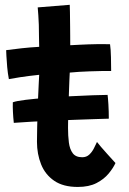

<svg xmlns="http://www.w3.org/2000/svg" viewBox="-20 -736 522 779"><path d="M421.5 -254.5Q401.5 -254 365.8 -252.8Q330 -251.5 285.5 -250Q241 -248.5 195 -246.5Q149 -244.5 107.5 -242.2Q66 -240 36 -237.5Q33.5 -260.5 32.5 -281.5Q31.5 -302.5 32 -321Q47 -326.5 84.2 -331Q121.5 -335.5 169.2 -339.2Q217 -343 266.2 -345.5Q315.5 -348 355.8 -349.5Q396 -351 416.5 -351Q418 -341 419.8 -312.5Q421.5 -284 421.5 -254.5ZM448.5 -74.5Q439.5 -54.5 420.8 -31.8Q402 -9 371.5 6.8Q341 22.5 295.5 22.5Q236.5 22.5 200 -2.5Q163.5 -27.5 146.8 -69.2Q130 -111 130 -160.5Q130 -187 130.8 -218.8Q131.5 -250.5 132.5 -283.2Q133.5 -316 134.8 -345.5Q136 -375 137.2 -397.8Q138.5 -420.5 139 -432.5Q96.5 -428 62 -422.8Q27.5 -417.5 16 -415Q11.5 -438.5 9.2 -464Q7 -489.5 6 -508.5Q5 -527.5 5 -532.5Q33.5 -536.5 68 -540.2Q102.5 -544 139 -546Q138.5 -560.5 138.2 -587Q138 -613.5 137.5 -635.5Q137 -655 135.5 -674.2Q134 -693.5 133 -706L263 -716.5Q263 -710 263.8 -685.8Q264.5 -661.5 264.5 -627.5Q264.5 -612.5 264.8 -591.8Q265 -571 265 -552.5Q281.5 -553.5 303.5 -554.5Q325.5 -555.5 338.5 -556Q360.5 -557 379 -557Q397.5 -557 410 -556.8Q422.5 -556.5 426.5 -556.5Q429.5 -536 430.2 -503.8Q431 -471.5 431 -448Q426 -448.5 398 -448Q370 -447.5 343 -446.5Q323.5 -446 300.5 -444.5Q277.5 -443 263 -441.5Q262.5 -430.5 261.5 -409.8Q260.5 -389 259.8 -363.2Q259 -337.5 258 -310.5Q257 -283.5 256.5 -259Q256 -234.5 256 -217Q256 -184.5 259.5 -157.5Q263 -130.5 275.2 -114.2Q287.5 -98 313.5 -98Q331 -98 342.5 -109Q354 -120 361.2 -134.5Q368.5 -149 373.5 -160Q379 -152.5 390 -139.8Q401 -127 413.2 -113.5Q425.5 -100 435.2 -89.2Q445 -78.5 448.5 -74.5Z"/></svg>

Font: Grandstander Thin SemiBold
Style: Regular
Weight: 600
Version: Version 1.200